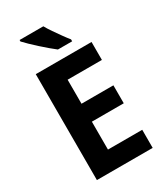

<svg xmlns="http://www.w3.org/2000/svg" viewBox="-226 -1027 967 1121"><g transform="rotate(-30 257.0 -467.0)"><path d="M459 0H83V-714H459V-593H228V-431H443V-310H228V-122H459ZM261 -934Q273 -912 292 -884.5Q311 -857 330 -830.5Q349 -804 363 -787V-774H267Q250 -787 227 -806.5Q204 -826 179.5 -848Q155 -870 134.5 -890Q114 -910 101 -924V-934Z"/></g></svg>

Font: Noto Sans Gurmukhi UI SemiCondensed
Style: Bold
Weight: 700
Width: 4
Designer: Jelle Bosma - Monotype Design Team
Foundry: Monotype Imaging Inc.
Version: Version 2.004; ttfautohint (v1.8.4.7-5d5b)